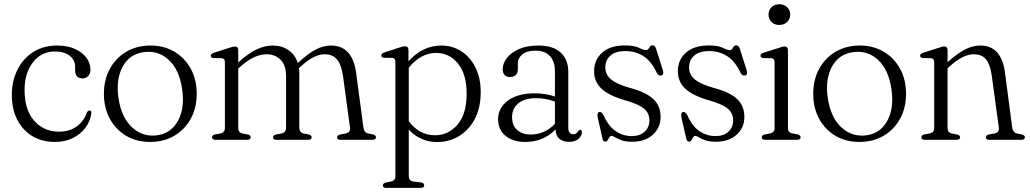

<svg xmlns="http://www.w3.org/2000/svg" viewBox="-20 -680 5010 934"><path d="M420 -341.5Q420 -322.5 409.5 -310.5Q399 -298.5 382 -298.5Q345.5 -298.5 345.5 -338.5V-354Q345.5 -387.5 319.5 -408.5Q293.5 -429.5 247 -429.5Q181.5 -429.5 140.5 -377.2Q99.5 -325 99.5 -241.5Q99.5 -144.5 147 -92Q194.5 -39.5 266.5 -39.5Q319.5 -39.5 354.2 -65.8Q389 -92 402 -131.5Q408 -142.5 415 -142.5Q425.5 -142.5 424.5 -129Q419 -90 395.5 -58.5Q372 -27 333.8 -8.2Q295.5 10.5 247 10.5Q184.5 10.5 137.2 -18Q90 -46.5 63.8 -98Q37.5 -149.5 37.5 -219Q37.5 -286 64.8 -340.5Q92 -395 141.5 -426.8Q191 -458.5 257 -458.5Q307.5 -458.5 344 -442.2Q380.5 -426 400.2 -399.2Q420 -372.5 420 -341.5Z M712.5 -458.5Q778 -458.5 828.8 -428.2Q879.5 -398 908.2 -345.2Q937 -292.5 937 -223.5Q937 -155.5 908 -102.5Q879 -49.5 827.8 -19.5Q776.5 10.5 710 10.5Q644 10.5 593.5 -19.5Q543 -49.5 514.2 -102.2Q485.5 -155 485.5 -224Q485.5 -292 514.2 -345Q543 -398 594.2 -428.2Q645.5 -458.5 712.5 -458.5ZM746 -22Q813.5 -32 846.5 -93.8Q879.5 -155.5 866 -246.5Q852 -342 800.2 -389.2Q748.5 -436.5 677.5 -426Q608.5 -416 575.8 -354Q543 -292 556.5 -202Q571 -107 623.5 -59.5Q676 -12 746 -22Z M1139 -435.5V-376Q1187 -420 1227.2 -439.2Q1267.5 -458.5 1306 -458.5Q1351 -458.5 1383.2 -436.5Q1415.5 -414.5 1428.5 -373.5L1430.5 -375Q1477 -418.5 1514.8 -438.5Q1552.5 -458.5 1589.5 -458.5Q1643.5 -458.5 1673.8 -424Q1704 -389.5 1712.5 -325L1748 -59Q1751.5 -34.5 1771.5 -30.5L1795 -26Q1809 -22 1809 -12.5Q1809 0 1793 0H1636Q1620 0 1620 -12.5Q1620 -21.5 1634 -25.5L1660.5 -30.5Q1686 -35.5 1682.5 -59.5L1648.5 -311Q1641 -364 1620 -390Q1599 -416 1559.5 -416Q1534.5 -416 1506.2 -402.2Q1478 -388.5 1443.5 -357L1434 -348.5Q1436 -336 1436 -322V-59Q1436 -35 1459 -30L1483 -25.5Q1496 -21.5 1496 -12.5Q1496 0 1480 0H1324.5Q1308.5 0 1308.5 -12.5Q1308.5 -22 1322 -25.5L1349 -30.5Q1371.5 -35 1371.5 -59.5V-309Q1371.5 -362.5 1345 -389.2Q1318.5 -416 1276 -416Q1247.5 -416 1215.8 -401.5Q1184 -387 1148 -354.5L1139 -346.5V-57.5Q1139 -35 1160 -30.5L1186 -25.5Q1199.5 -22 1199.5 -12.5Q1199.5 0 1183.5 0H1027.5Q1011.5 0 1011.5 -12.5Q1011.5 -22 1025.5 -26L1053 -31Q1074 -35.5 1074 -57V-377.5Q1074 -395.5 1058.5 -397L1018.5 -397.5Q1005.5 -399.5 1005.5 -409Q1005.5 -418.5 1020.5 -423.5L1093 -446.5Q1114 -454 1122 -454Q1139 -454 1139 -435.5Z M1967 -436.5V-382Q2000 -419 2040.5 -438.8Q2081 -458.5 2126 -458.5Q2181.5 -458.5 2225 -430Q2268.5 -401.5 2293.5 -350.5Q2318.5 -299.5 2318.5 -232.5Q2318.5 -156 2289.8 -101.5Q2261 -47 2213 -18Q2165 11 2106.5 11Q2065 11 2029.8 -5Q1994.5 -21 1968.5 -49.5V176.5Q1968.5 199.5 1989.5 203L2029 207.5Q2043.5 211 2043.5 221.5Q2043.5 234 2027 234H1858.5Q1842.5 234 1842.5 221.5Q1842.5 212 1857.5 207.5L1882.5 203Q1903.5 198.5 1903.5 177V-379Q1903.5 -397 1888 -398.5L1848 -399Q1835 -400.5 1835 -410.5Q1835 -419.5 1850 -425L1920.5 -448Q1941.5 -455 1949.5 -455Q1967 -455 1967 -436.5ZM2101.5 -422.5Q2027.5 -422.5 1968.5 -351V-90.5Q2019.5 -22 2096.5 -22Q2161 -22 2205.5 -73.5Q2250 -125 2250 -224Q2250 -319.5 2207.8 -371Q2165.5 -422.5 2101.5 -422.5Z M2403 -100Q2403 -155 2450.5 -190.5Q2498 -226 2581.5 -226Q2609 -226 2633.8 -221.8Q2658.5 -217.5 2679.5 -210.5V-332.5Q2679.5 -381.5 2655 -407.5Q2630.5 -433.5 2586 -433.5Q2542 -433.5 2520.5 -415.2Q2499 -397 2499 -372.5V-343Q2499 -305.5 2460 -305.5Q2443.5 -305.5 2434.5 -315.5Q2425.5 -325.5 2425.5 -342.5Q2425.5 -372 2446.2 -398.5Q2467 -425 2505.8 -441.8Q2544.5 -458.5 2599 -458.5Q2671 -458.5 2707.8 -424Q2744.5 -389.5 2744.5 -330.5V-59.5Q2744.5 -27 2768.5 -27Q2778 -27 2783.5 -31.2Q2789 -35.5 2792.5 -41.5Q2797.5 -48.5 2802 -48.5Q2811 -48.5 2811 -37Q2811 -20.5 2794.8 -5.2Q2778.5 10 2749 10Q2718 10 2700.5 -5.5Q2683 -21 2683 -50.5Q2623 10.5 2535 10.5Q2476 10.5 2439.5 -19Q2403 -48.5 2403 -100ZM2471 -110Q2471 -69 2496.2 -47.2Q2521.5 -25.5 2560.5 -25.5Q2629.5 -25.5 2679.5 -77.5V-186Q2659 -193 2636.5 -197.8Q2614 -202.5 2588.5 -202.5Q2533 -202.5 2502 -177.8Q2471 -153 2471 -110Z M3053.5 -18Q3092.5 -18 3115.8 -39.2Q3139 -60.5 3139 -94Q3139 -129.5 3112.8 -151.5Q3086.5 -173.5 3024.5 -191Q2944.5 -213.5 2907.2 -247.5Q2870 -281.5 2870 -334Q2870 -388.5 2909.2 -423.8Q2948.5 -459 3021 -459Q3065.5 -459 3088.5 -447.5Q3111.5 -436 3122.5 -436Q3132 -436 3138 -447.8Q3144 -459.5 3154.5 -459.5Q3166 -459.5 3171.5 -443L3204 -340.5Q3211.5 -318 3198.5 -313.5Q3184.5 -308.5 3175.5 -325Q3148 -383.5 3109 -407.5Q3070 -431.5 3023 -431.5Q2973.5 -431.5 2949 -409.2Q2924.5 -387 2924.5 -351.5Q2924.5 -317 2952.8 -293.5Q2981 -270 3046 -252Q3121.5 -232 3157.5 -199Q3193.5 -166 3193.5 -111Q3193.5 -59 3156 -24.8Q3118.5 9.5 3054.5 9.5Q3023.5 9.5 3003.8 2.5Q2984 -4.5 2972.5 -11.8Q2961 -19 2954.5 -19Q2948.5 -19 2944.2 -12Q2940 -5 2936 2Q2932 9 2925.5 9Q2914 9 2911 -5L2888.5 -104Q2882.5 -131 2893.5 -134.5Q2906 -139 2916.5 -118.5Q2940 -65.5 2975.5 -41.8Q3011 -18 3053.5 -18Z M3461 -18Q3500 -18 3523.2 -39.2Q3546.5 -60.5 3546.5 -94Q3546.5 -129.5 3520.2 -151.5Q3494 -173.5 3432 -191Q3352 -213.5 3314.8 -247.5Q3277.5 -281.5 3277.5 -334Q3277.5 -388.5 3316.8 -423.8Q3356 -459 3428.5 -459Q3473 -459 3496 -447.5Q3519 -436 3530 -436Q3539.5 -436 3545.5 -447.8Q3551.5 -459.5 3562 -459.5Q3573.5 -459.5 3579 -443L3611.5 -340.5Q3619 -318 3606 -313.5Q3592 -308.5 3583 -325Q3555.5 -383.5 3516.5 -407.5Q3477.5 -431.5 3430.5 -431.5Q3381 -431.5 3356.5 -409.2Q3332 -387 3332 -351.5Q3332 -317 3360.2 -293.5Q3388.5 -270 3453.5 -252Q3529 -232 3565 -199Q3601 -166 3601 -111Q3601 -59 3563.5 -24.8Q3526 9.5 3462 9.5Q3431 9.5 3411.2 2.5Q3391.5 -4.5 3380 -11.8Q3368.5 -19 3362 -19Q3356 -19 3351.8 -12Q3347.5 -5 3343.5 2Q3339.5 9 3333 9Q3321.5 9 3318.5 -5L3296 -104Q3290 -131 3301 -134.5Q3313.5 -139 3324 -118.5Q3347.5 -65.5 3383 -41.8Q3418.5 -18 3461 -18Z M3770.5 -558.5Q3748 -558.5 3733.2 -572.8Q3718.5 -587 3718.5 -609Q3718.5 -631 3733.2 -645.2Q3748 -659.5 3770.5 -659.5Q3794 -659.5 3809 -645.2Q3824 -631 3824 -609Q3824 -587.5 3809 -573Q3794 -558.5 3770.5 -558.5ZM3813 -435.5V-57.5Q3813 -35.5 3834 -31L3860 -26.5Q3874.5 -22.5 3874.5 -12.5Q3874.5 0 3858 0H3701.5Q3685.5 0 3685.5 -12.5Q3685.5 -22 3699.5 -26L3727 -31Q3748 -36 3748 -57V-377.5Q3748 -395.5 3732.5 -397L3692.5 -397.5Q3679.5 -399.5 3679.5 -409Q3679.5 -418.5 3694.5 -423.5L3767 -446.5Q3788 -454 3795.5 -454Q3813 -454 3813 -435.5Z M4163 -458.5Q4228.5 -458.5 4279.2 -428.2Q4330 -398 4358.8 -345.2Q4387.5 -292.5 4387.5 -223.5Q4387.5 -155.5 4358.5 -102.5Q4329.5 -49.5 4278.2 -19.5Q4227 10.5 4160.5 10.5Q4094.5 10.5 4044 -19.5Q3993.5 -49.5 3964.8 -102.2Q3936 -155 3936 -224Q3936 -292 3964.8 -345Q3993.5 -398 4044.8 -428.2Q4096 -458.5 4163 -458.5ZM4196.5 -22Q4264 -32 4297 -93.8Q4330 -155.5 4316.5 -246.5Q4302.5 -342 4250.8 -389.2Q4199 -436.5 4128 -426Q4059 -416 4026.2 -354Q3993.5 -292 4007 -202Q4021.5 -107 4074 -59.5Q4126.5 -12 4196.5 -22Z M4589.5 -435.5V-377.5Q4636 -419.5 4673.8 -439Q4711.5 -458.5 4748 -458.5Q4801.5 -458.5 4831 -424.5Q4860.5 -390.5 4868.5 -329L4904 -59.5Q4907.5 -35 4927.5 -30.5L4951.5 -26Q4965.5 -22 4965.5 -12.5Q4965.5 0 4949.5 0H4792Q4776 0 4776 -12.5Q4776 -22 4789.5 -25.5L4817 -30.5Q4842 -35.5 4839 -59L4804 -315Q4797 -366.5 4776.5 -391.2Q4756 -416 4718 -416Q4691.5 -416 4662.5 -401.8Q4633.5 -387.5 4598.5 -356L4589.5 -348V-57.5Q4589.5 -35 4610.5 -30.5L4636.5 -25.5Q4650.5 -22 4650.5 -12.5Q4650.5 0 4634.5 0H4478Q4462 0 4462 -12.5Q4462 -22 4476 -26L4503.5 -31Q4524.5 -35.5 4524.5 -57V-377.5Q4524.5 -395.5 4509 -397L4469 -397.5Q4456 -399.5 4456 -409Q4456 -418.5 4471 -423.5L4543.5 -446.5Q4565 -454 4572.5 -454Q4589.5 -454 4589.5 -435.5Z"/></svg>

Font: Fraunces 72pt Soft Light
Style: Regular
Weight: 300
Version: Version 1.000;[b76b70a41]